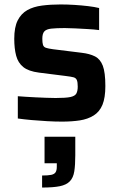

<svg xmlns="http://www.w3.org/2000/svg" viewBox="-20 -538 539 862"><path d="M258 8Q227 8 191.5 6Q156 4 122 1Q88 -2 60 -6V-106Q75 -105 95.5 -103.5Q116 -102 140 -101Q164 -100 187 -99Q210 -98 230 -98Q276 -98 296.5 -102.5Q317 -107 323 -118.5Q329 -130 329 -149Q329 -169 325 -178.5Q321 -188 310 -191Q299 -194 274 -197L155 -212Q108 -218 84.5 -237Q61 -256 52.5 -288Q44 -320 44 -364Q44 -416 59.5 -446.5Q75 -477 102.5 -492.5Q130 -508 168.5 -513Q207 -518 252 -518Q282 -518 314 -516Q346 -514 375.5 -510.5Q405 -507 425 -502V-403Q402 -406 374 -407.5Q346 -409 319 -410.5Q292 -412 271 -412Q233 -412 210.5 -409.5Q188 -407 179 -397Q170 -387 170 -364Q170 -346 173 -336.5Q176 -327 186 -323.5Q196 -320 218 -317L347 -301Q382 -297 406 -285Q430 -273 441.5 -243Q453 -213 453 -152Q453 -99 440 -67.5Q427 -36 400.5 -19.5Q374 -3 338.5 2.5Q303 8 258 8ZM169 304V250Q196 250 210 247Q224 244 229.5 235.5Q235 227 235 211V195H180V76H318V159Q318 203 313.5 231.5Q309 260 293.5 276Q278 292 248.5 298Q219 304 169 304Z"/></svg>

Font: Saira Thin SemiBold
Style: Regular
Weight: 600
Version: Version 1.101